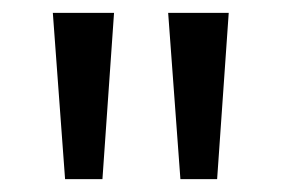

<svg xmlns="http://www.w3.org/2000/svg" viewBox="-20 -734 437 298"><path d="M157 -714H62L81 -456H139ZM335 -714H241L260 -456H317Z"/></svg>

Font: Noto Sans Armenian SemiCondensed
Style: Regular
Weight: 400
Width: 4
Designer: Monotype Design Team
Foundry: Monotype Imaging Inc.
Version: Version 2.008